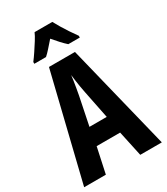

<svg xmlns="http://www.w3.org/2000/svg" viewBox="-225 -1029 977 1126"><g transform="rotate(-30 263.0 -466.5)"><path d="M380 0 343 -172H184L147 0H0L174 -714H350L526 0ZM283 -480Q278 -504 274.5 -526Q271 -548 268 -569Q265 -590 263 -608Q261 -591 258 -570Q255 -549 251 -527Q247 -505 243 -482L204 -291H321ZM323 -933Q335 -911 349.5 -886.5Q364 -862 381.5 -836Q399 -810 417 -785V-773H339Q322 -788 303 -808.5Q284 -829 263 -854Q241 -829 222 -807.5Q203 -786 188 -773H109V-785Q125 -806 143 -833Q161 -860 178 -887Q195 -914 203 -933Z"/></g></svg>

Font: Noto Sans Khmer ExtraCondensed
Style: Bold
Weight: 700
Width: 2
Designer: Danh Hong and the Monotype Design Team
Foundry: Monotype Imaging Inc.
Version: Version 2.004